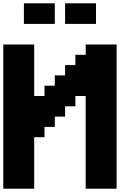

<svg xmlns="http://www.w3.org/2000/svg" viewBox="-20 -1145 852 1165"><path d="M500 0H687.5V-875H500V-812.5H437.5V-750H375V-687.5H312.5V-625H250V-562.5H187.5V-875H0V0H187.5V-312.5H250V-375H312.5V-437.5H375V-500H437.5V-562.5H500ZM375 -1000H562.5V-1125H375ZM125 -1000H312.5V-1125H125Z"/></svg>

Font: Faithful 32x
Style: Semibold
Weight: 400
Foundry: Faithful Resource Pack
Version: Version 1.0; January 27, 2023